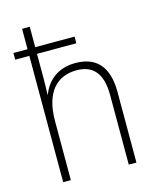

<svg xmlns="http://www.w3.org/2000/svg" viewBox="-114 -839 752 919"><g transform="rotate(-15 262.0 -380.0)"><path d="M122 -760H84V-659H14V-626H84V0H122V-293C122 -436 187 -501 284 -501C362 -501 409 -456 409 -346V0H447V-350C447 -477 390 -536 287 -536C195 -536 144 -483 122 -425H120C121 -451 122 -471 122 -500V-626H317V-659H122Z"/></g></svg>

Font: Noto Sans Devanagari UI SemiCondensed ExtraLight
Style: Regular
Weight: 200
Width: 4
Designer: Jelle Bosma - Monotype Design Team
Foundry: Monotype Imaging Inc.
Version: Version 2.004